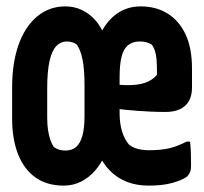

<svg xmlns="http://www.w3.org/2000/svg" viewBox="-20 -570 640 602"><path d="M185 -550Q213 -550 237 -538.5Q261 -527 279.5 -506Q298 -485 310 -453H290Q310 -500 343.5 -525Q377 -550 421 -550Q468 -550 504 -528.5Q540 -507 561 -464Q582 -421 582 -354V-296Q582 -258 560.5 -238.5Q539 -219 499 -219Q475 -219 453.5 -220Q432 -221 411 -222.5Q390 -224 371 -226Q352 -228 334 -231H303L302 -311Q317 -308 329.5 -306.5Q342 -305 355 -304Q368 -303 382 -303Q413 -303 435 -310.5Q457 -318 472 -335V-357Q472 -381 468.5 -399.5Q465 -418 456 -430Q448 -435 439 -437.5Q430 -440 418 -440Q397 -440 382.5 -429Q368 -418 361.5 -393.5Q355 -369 355 -328V-215Q355 -182 363 -157Q371 -132 385 -116Q397 -107 412.5 -103Q428 -99 447 -99Q485 -99 510.5 -105Q536 -111 565 -126H576Q578 -107 578.5 -89Q579 -71 579 -51Q579 -35 574.5 -27.5Q570 -20 566 -16Q551 -5 520.5 3.5Q490 12 446 12Q408 12 377.5 0Q347 -12 324.5 -35Q302 -58 288 -90H312Q298 -58 278.5 -35.5Q259 -13 234 -0.5Q209 12 180 12Q128 12 92 -13Q56 -38 37 -85.5Q18 -133 18 -199V-296Q18 -372 38 -429Q58 -486 96 -518Q134 -550 185 -550ZM128 -201Q128 -180 130.5 -163Q133 -146 137.5 -132.5Q142 -119 149 -109Q157 -103 166 -100.5Q175 -98 185 -98Q206 -98 219 -109.5Q232 -121 238.5 -145Q245 -169 245 -206V-303Q245 -351 239 -382Q233 -413 221 -430Q215 -435 206.5 -437.5Q198 -440 189 -440Q171 -440 157 -426Q143 -412 135.5 -379.5Q128 -347 128 -293Z"/></svg>

Font: Rec Mono Semicasual
Style: Bold
Weight: 700
Version: Version 1.085; ttfautohint (v1.8.4.7-5d5b)